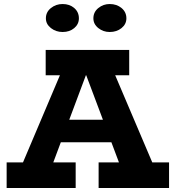

<svg xmlns="http://www.w3.org/2000/svg" viewBox="-20 -934 873 954"><path d="M48 -18 304 -622H526L783 -18H612L384 -625H431L204 -18ZM13 0V-127H356V0ZM238 -227 262 -339H560L582 -227ZM470 0V-127H820V0ZM207 -560V-686H622V-560ZM525 -775Q493 -775 468.5 -794.5Q444 -814 444 -843Q444 -874 468.5 -894Q493 -914 525 -914Q560 -914 584 -894Q608 -874 608 -843Q608 -814 584 -794.5Q560 -775 525 -775ZM291 -775Q258 -775 233 -794.5Q208 -814 208 -843Q208 -874 233 -894Q258 -914 291 -914Q326 -914 349 -894Q372 -874 372 -843Q372 -814 349 -794.5Q326 -775 291 -775Z"/></svg>

Font: BioRhyme ExtraBold
Style: Regular
Weight: 800
Designer: Aoife Mooney
Foundry: Aoife Mooney Type
Version: Version 1.600;gftools[0.9.33]